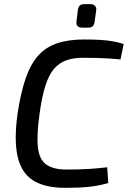

<svg xmlns="http://www.w3.org/2000/svg" viewBox="-20 -892 615 924"><path d="M384 -702Q429 -702 462 -700Q495 -698 521.5 -693.5Q548 -689 575 -680L560 -606Q531 -609 505 -610.5Q479 -612 450 -613Q421 -614 382 -614Q333 -614 298.5 -601.5Q264 -589 239 -559.5Q214 -530 197.5 -476.5Q181 -423 170 -342Q156 -240 162.5 -182.5Q169 -125 201.5 -101Q234 -77 297 -76Q364 -76 408.5 -79Q453 -82 496 -87L501 -11Q455 2 408.5 7Q362 12 295 12Q194 12 137.5 -25Q81 -62 64 -142Q47 -222 65 -348Q80 -447 103.5 -515Q127 -583 163.5 -624Q200 -665 254.5 -683.5Q309 -702 384 -702ZM416 -872Q429 -872 437 -864Q445 -856 443 -842L435 -786Q432 -759 405 -759H375Q360 -759 353 -767Q346 -775 348 -789L355 -845Q357 -859 364 -865.5Q371 -872 385 -872Z"/></svg>

Font: Exo 2 Medium
Style: Italic
Weight: 500
Italic angle: -8°
Designer: Natanael Gama
Foundry: Natanael Gama
Version: Version 2.010